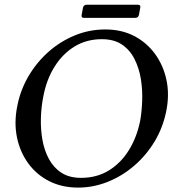

<svg xmlns="http://www.w3.org/2000/svg" viewBox="-20 -798 747 828"><path d="M433.8 -671Q503.8 -671 558.1 -643Q612.5 -615 648.5 -565.5Q684.5 -516 697.9 -453Q711.2 -390 697.2 -320Q683.2 -249 647.4 -189Q611.5 -129 559.5 -84Q507.5 -39 445.1 -14Q382.8 11 316.8 11Q246.8 11 191.9 -17Q137 -45 101.5 -94Q66 -143 53.1 -206Q40.2 -269 54.2 -339Q67.2 -408 102.1 -468Q137 -528 188 -573.5Q239 -619 301.9 -645Q364.8 -671 433.8 -671ZM419.2 -629Q352.8 -629 301.1 -597.2Q249.5 -565.5 214.9 -509.8Q180.2 -454 166.8 -381.8Q158 -338.5 156.4 -290Q154.8 -241.5 162.8 -195.8Q170.8 -150 190.8 -112.6Q210.8 -75.2 244.8 -53.1Q278.8 -31 329.5 -31Q397.8 -31 449.9 -63.2Q502 -95.5 536.1 -150.9Q570.2 -206.2 584.5 -277.2Q591.5 -316.8 593.2 -363.9Q595 -411 587.4 -457.6Q579.8 -504.2 560.2 -543.1Q540.8 -582 506.4 -605.5Q472 -629 419.2 -629ZM579.2 -734Q576.2 -721 563.2 -721H342.2Q329.2 -721 332.2 -734L337.8 -764.5Q340.8 -777.5 353.8 -777.5H574.8Q587.8 -777.5 584.8 -764.5Z"/></svg>

Font: Young Serif Light
Style: Italic
Weight: 300
Italic angle: -10.979°
Designer: Bastien Sozeau
Foundry: NBR — Bastien Sozeau
Version: Version 5.001